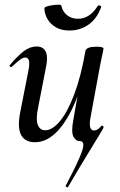

<svg xmlns="http://www.w3.org/2000/svg" viewBox="-20 -593 512 818"><path d="M129 13Q86 13 69.5 -19Q53 -51 67 -119L102 -297Q107 -327 102.5 -337.5Q98 -348 88 -348Q77 -348 63 -337Q49 -326 31 -309Q27 -305 23 -309Q19 -313 23 -317Q55 -355 81.5 -375Q108 -395 136 -395Q164 -395 175 -372.5Q186 -350 174 -297L143 -138Q132 -87 140.5 -62.5Q149 -38 173 -38Q203 -38 235.5 -77Q268 -116 296.5 -191.5Q325 -267 344 -376L360 -375Q340 -257 305 -169.5Q270 -82 225 -34.5Q180 13 129 13ZM269 205Q268 206 263 203.5Q258 201 260 198Q289 143 306.5 106Q324 69 330.5 48Q337 27 334 17.5Q331 8 320 8Q302 8 292.5 -11.5Q283 -31 292 -80L344 -376Q348 -394 391 -394Q409 -394 415 -391.5Q421 -389 421 -387Q421 -383 416 -360.5Q411 -338 406 -312L365 -89Q356 -37 381 -37Q385 -37 391 -39.5Q397 -42 402.5 -47Q408 -52 412 -57Q415 -59 418.5 -56.5Q422 -54 421 -49Q419 -44 401 -14.5Q383 15 350 69Q317 123 269 205ZM276 -463Q242 -463 218.5 -476.5Q195 -490 182.5 -511.5Q170 -533 169 -557Q169 -562 179.5 -565.5Q190 -569 204 -571Q218 -573 229 -573Q240 -573 241 -570Q246 -544 265.5 -528.5Q285 -513 312 -513Q337 -513 358 -526.5Q379 -540 396 -567Q399 -572 406 -569Q413 -566 411 -563Q393 -513 357 -488Q321 -463 276 -463Z"/></svg>

Font: Cormorant SemiBold
Style: Italic
Weight: 600
Italic angle: -10°
Designer: Christian Thalmann (Catharsis Fonts)
Foundry: Catharsis Fonts
Version: Version 4.000